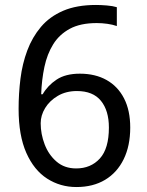

<svg xmlns="http://www.w3.org/2000/svg" viewBox="-20 -744 591 774"><path d="M288 10Q223 10 170 -24Q117 -58 86 -128Q55 -198 55 -305Q55 -367 62.5 -427Q70 -487 90 -540.5Q110 -594 145 -635.5Q180 -677 234.5 -700.5Q289 -724 367 -724Q386 -724 410.5 -722Q435 -720 451 -715V-639Q434 -645 412.5 -648Q391 -651 370 -651Q304 -651 261.5 -628Q219 -605 194.5 -565.5Q170 -526 159 -474Q148 -422 146 -364H152Q172 -399 208 -423Q244 -447 302 -447Q364 -447 409.5 -421.5Q455 -396 480 -347.5Q505 -299 505 -230Q505 -156 478.5 -102Q452 -48 403.5 -19Q355 10 288 10ZM287 -65Q346 -65 382.5 -105Q419 -145 419 -230Q419 -298 387 -337.5Q355 -377 290 -377Q246 -377 213 -357.5Q180 -338 162 -308.5Q144 -279 144 -247Q144 -204 160 -162Q176 -120 208 -92.5Q240 -65 287 -65Z"/></svg>

Font: lkannada15
Style: Book
Weight: 400
Designer: Jelle Bosma - Monotype Design Team
Foundry: Monotype Imaging Inc.
Version: Version 2.003